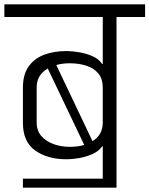

<svg xmlns="http://www.w3.org/2000/svg" viewBox="-56 -860 685 880"><path d="M478 0H415V-189H412Q397 -167 368 -154Q339 -141 307 -135.5Q275 -130 249 -130Q162 -130 105.5 -170Q49 -210 49 -297V-459Q49 -518 75 -555Q101 -592 146 -609Q191 -626 249 -626Q275 -626 307 -620.5Q339 -615 368 -602.5Q397 -590 412 -567H415V-782H-36V-840H609V-782H478ZM112 -299Q112 -261 133.5 -236.5Q155 -212 189.5 -199.5Q224 -187 263 -187Q281 -187 298 -189Q315 -191 330 -196L163 -546Q140 -533 126 -511.5Q112 -490 112 -459ZM368 -213Q390 -226 402.5 -247.5Q415 -269 415 -299V-459Q415 -499 394.5 -523.5Q374 -548 339.5 -559Q305 -570 263 -570Q247 -570 231.5 -568Q216 -566 202 -562ZM49 -41H461V0H49Z"/></svg>

Font: Matangi
Style: Regular
Weight: 400
Designer: Prashant Pant
Foundry: The Graphic Ant
Version: Version 3.002